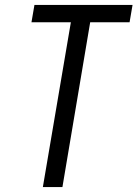

<svg xmlns="http://www.w3.org/2000/svg" viewBox="-20 -755 555 775"><path d="M153 0 266 -665H107L119 -735H515L503 -665H344L232 0Z"/></svg>

Font: iosevka_custom_sans_ss08
Style: Italic
Weight: 400
Italic angle: -10°
Designer: Belleve Invis
Foundry: Belleve Invis
Version: Version 10.3.0; ttfautohint (v1.8.3)